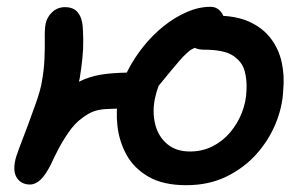

<svg xmlns="http://www.w3.org/2000/svg" viewBox="-20 -531 900 564"><path d="M527 13Q459 13 416 -12Q373 -37 351.5 -76.5Q330 -116 325 -161Q320 -206 328 -247Q336 -285 354.5 -322Q373 -359 400.5 -393.5Q428 -428 460.5 -454Q493 -480 528.5 -495.5Q564 -511 598 -511Q612 -511 621.5 -503.5Q631 -496 636 -484.5Q641 -473 640 -461Q639 -455 624.5 -444.5Q610 -434 589 -420Q568 -406 547 -390Q526 -374 511 -357Q480 -321 453 -287.5Q426 -254 400.5 -233Q375 -212 347 -212Q311 -212 289.5 -210.5Q268 -209 253 -203Q238 -197 221 -184Q200 -169 182 -143Q164 -117 150.5 -91Q137 -65 130 -49Q114 -17 99 -3Q84 11 68 11Q44 11 31 -6.5Q18 -24 24 -56Q26 -69 37 -97.5Q48 -126 61.5 -162Q75 -198 86.5 -231Q98 -264 102 -286Q109 -322 110.5 -356Q112 -390 111.5 -418Q111 -446 114 -461Q118 -481 133.5 -495.5Q149 -510 171 -510Q196 -510 208.5 -494.5Q221 -479 223 -453Q224 -439 224.5 -414Q225 -389 222 -359.5Q219 -330 214 -300Q209 -277 199.5 -246Q190 -215 177.5 -182.5Q165 -150 153.5 -122Q142 -94 135 -76.5Q128 -59 128 -59L45 -83Q51 -100 62 -123.5Q73 -147 89 -172.5Q105 -198 125 -222Q145 -246 168 -263Q198 -286 227.5 -298Q257 -310 292.5 -314Q328 -318 374 -318Q381 -318 394.5 -327.5Q408 -337 424.5 -351Q441 -365 457 -378.5Q473 -392 486 -399L577 -402Q559 -395 537.5 -383Q516 -371 495.5 -352.5Q475 -334 459 -306.5Q443 -279 435 -241Q427 -201 436 -165.5Q445 -130 471 -108Q497 -86 538 -86Q574 -86 604 -101Q634 -116 656 -142Q678 -168 690.5 -200Q703 -232 704 -265Q706 -296 698.5 -323Q691 -350 664.5 -367.5Q638 -385 580 -385Q554 -385 539.5 -399Q525 -413 528 -430Q531 -445 544 -457.5Q557 -470 576 -477.5Q595 -485 615 -485Q673 -485 712.5 -467Q752 -449 775.5 -418Q799 -387 807.5 -348Q816 -309 812 -267Q810 -217 789.5 -167.5Q769 -118 732.5 -77.5Q696 -37 644.5 -12Q593 13 527 13Z"/></svg>

Font: Shantell Sans Medium
Style: Italic
Weight: 500
Italic angle: -11°
Designer: Stephen Nixon, Anya Danilova, Shantell Martin
Foundry: Arrow Type
Version: Version 1.011;[c5ecc13dd]